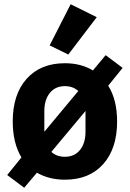

<svg xmlns="http://www.w3.org/2000/svg" viewBox="-20 -835 612 905"><path d="M302 -578 214 -621 313 -815 436 -754ZM94 50 14 -10 81 -93Q40 -161 40 -263Q40 -390 105.5 -463.5Q171 -537 286 -537Q361 -537 418 -503L478 -575L558 -515L490 -431Q532 -365 532 -262Q532 -135 466.5 -61.5Q401 12 286 12Q211 12 154 -21ZM189 -214 349 -406Q324 -429 286 -429Q241 -429 215 -397Q189 -365 189 -311V-285ZM286 -96Q331 -96 357 -128Q383 -160 383 -214V-252V-312L222 -119Q247 -96 286 -96Z"/></svg>

Font: Anuphan
Style: Bold
Weight: 700
Designer: Mike Abbink, Paul van der Laan, Pieter van Rosmalen, Mint Tantisuwanna
Foundry: Bold Monday; Cadson Demak
Version: Version 3.002;hotconv 1.0.109;makeotfexe 2.5.65596